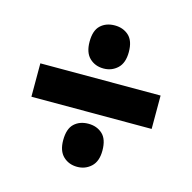

<svg xmlns="http://www.w3.org/2000/svg" viewBox="-87 -717 728 728"><g transform="rotate(15 277.0 -352.5)"><path d="M277 -461Q244 -461 222 -482Q200 -503 200 -546Q200 -590 221.5 -610Q243 -630 277 -630Q310 -630 332 -610Q354 -590 354 -546Q354 -503 331.5 -482Q309 -461 277 -461ZM41 -287V-418H513V-287ZM277 -75Q244 -75 222 -96Q200 -117 200 -159Q200 -204 221.5 -224Q243 -244 277 -244Q310 -244 332 -224Q354 -204 354 -159Q354 -117 331.5 -96Q309 -75 277 -75Z"/></g></svg>

Font: Noto Sans Lao SemiCondensed Black
Style: Regular
Weight: 900
Width: 4
Designer: Monotype Design Team
Foundry: Monotype Imaging Inc.
Version: Version 2.003; ttfautohint (v1.8.4.7-5d5b)